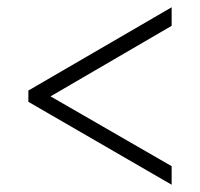

<svg xmlns="http://www.w3.org/2000/svg" viewBox="-20 -622 550 528"><path d="M452 -114 58 -342V-373L452 -602V-551L119 -357L452 -165Z"/></svg>

Font: Noto Serif Ethiopic SemiCondensed Light
Style: Regular
Weight: 300
Width: 4
Designer: Monotype Design Team
Foundry: Monotype Imaging Inc.
Version: Version 2.102; ttfautohint (v1.8.4.7-5d5b)